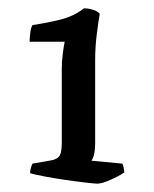

<svg xmlns="http://www.w3.org/2000/svg" viewBox="-20 -786 370 460"><path d="M213 -346Q208 -346 186 -348.5Q164 -351 136.5 -355Q109 -359 85.5 -363.5Q62 -368 52 -371Q52 -376 54 -383.5Q56 -391 58 -394L98 -401Q114 -403 121 -410.5Q128 -418 128 -444V-621Q128 -639 130.5 -658Q133 -677 135 -686H51Q51 -695 52.5 -707.5Q54 -720 58 -726Q92 -731 124.5 -739Q157 -747 181 -766Q192 -766 203 -762.5Q214 -759 219 -753Q216 -737 212 -705Q208 -673 208 -643V-442Q208 -428 205.5 -417Q203 -406 199 -401L273 -394Q275 -391 276 -385.5Q277 -380 278 -373Q265 -364 244.5 -355Q224 -346 213 -346Z"/></svg>

Font: Texturina Medium 12pt
Style: Regular
Weight: 400
Version: Version 1.002